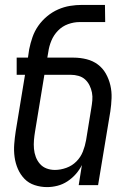

<svg xmlns="http://www.w3.org/2000/svg" viewBox="-20 -755 540 783"><path d="M172 8Q146 8 121.5 0Q97 -8 80 -25.5Q63 -43 53 -66Q43 -89 39.5 -114.5Q36 -140 38 -166.5Q40 -193 44 -219L82 -450H48V-520H94L99 -554Q104 -579 112.5 -603.5Q121 -628 136 -649.5Q151 -671 172 -688.5Q193 -706 217 -716.5Q241 -727 265.5 -731Q290 -735 315 -735H408L409 -665H304Q281 -665 257.5 -656.5Q234 -648 216.5 -630Q199 -612 189.5 -589Q180 -566 177 -543L173 -520H280Q307 -520 333 -513.5Q359 -507 379 -492Q399 -477 411.5 -455Q424 -433 430 -407.5Q436 -382 435 -355Q434 -328 430 -301L380 0H301L314 -82Q304 -62 289 -45Q274 -28 255 -15.5Q236 -3 214.5 2.5Q193 8 172 8ZM204 -62Q227 -62 250.5 -70.5Q274 -79 291.5 -96.5Q309 -114 318 -137Q327 -160 331 -183L352 -312Q355 -329 356.5 -345.5Q358 -362 355 -377.5Q352 -393 345 -407Q338 -421 327 -431Q316 -441 300.5 -445.5Q285 -450 268 -450H161L123 -219Q120 -201 118.5 -183.5Q117 -166 118.5 -148.5Q120 -131 126 -115Q132 -99 143 -86.5Q154 -74 170 -68Q186 -62 204 -62Z"/></svg>

Font: Iosevka
Style: Italic
Weight: 400
Italic angle: -9°
Monospace: yes
Designer: Belleve Invis
Foundry: Belleve Invis
Version: Version 32.5.0; ttfautohint (v1.8.4)